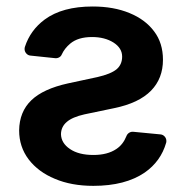

<svg xmlns="http://www.w3.org/2000/svg" viewBox="-20 -573 589 603"><path d="M152.3 -11.4Q100.1 -33 70 -72.4Q40.1 -111.9 40.1 -163.4Q40.8 -221.9 78.5 -258.2Q115.8 -294 193.5 -311.1L286.2 -331Q328.1 -340.6 346.2 -355.5Q363.6 -370.4 363.6 -395.2Q363.6 -421.9 336.6 -439.3Q308.9 -456.7 269.2 -456.7Q225.1 -456.7 200.6 -436.1Q182.5 -420.8 174 -402Q171.5 -396 165.7 -392.8Q159.8 -389.6 153.1 -390.3L75.6 -398.4Q67.8 -399.1 62.5 -405.2Q57.2 -411.2 57.2 -419Q57.2 -422.6 58.2 -425.8Q75.3 -478.3 120.4 -511.7Q175.8 -552.6 271 -552.6Q337 -552.6 386.7 -532Q436.4 -511.7 464.1 -474.4Q491.8 -437.9 491.8 -385.3Q491.8 -326.7 454.5 -288.4Q416.5 -249.3 338.4 -233.3L245 -213.8Q207.4 -205.3 190 -190.3Q171.9 -175.1 171.5 -151.6Q172.2 -123.6 199.6 -105.1Q226.9 -86.3 273.4 -86.3Q317.8 -86.3 345.5 -105.1Q366.5 -119 377.1 -145.6Q379.6 -152.3 385.7 -156.1Q391.7 -159.8 398.8 -159.1L484 -150.9Q491.8 -150.2 497.2 -144.2Q502.5 -138.1 502.5 -130.3Q502.5 -126.4 501.8 -124.6Q485.1 -66.4 434.7 -31.2Q373.6 10.7 273.1 10.7Q204.2 10.7 152.3 -11.4Z"/></svg>

Font: DeltaSans SemiBold
Style: Regular
Weight: 600
Designer: Rasmus Andersson
Foundry: rsms
Version: Version 3.012